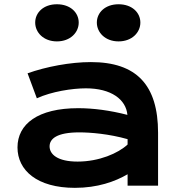

<svg xmlns="http://www.w3.org/2000/svg" viewBox="-20 -881 871 911"><path d="M63 -181.6C63 -72.8 155.8 10.3 335.4 10.3C442.9 10.3 525.9 -19.5 585.4 -54.2V0H730V-251C730 -478.5 627 -586.4 411.1 -586.4C313.5 -586.4 198.7 -564.5 110.8 -533.2L154.8 -414.6C225.1 -446.8 323.2 -461.9 387.7 -461.9C507.3 -461.9 578.1 -409.2 584.5 -335.9C501.5 -357.4 421.9 -367.7 351.1 -367.7C159.7 -367.7 63 -292.5 63 -181.6ZM215.3 -186.5C215.3 -222.2 249 -252.9 356.4 -252.9C409.2 -252.9 497.6 -245.6 585.4 -220.7V-195.3C541 -153.8 450.2 -114.3 348.1 -114.3C252.9 -114.3 215.3 -148.9 215.3 -186.5ZM542.5 -684.6C606.4 -684.6 646 -727.1 646 -773.9C646 -821.3 606.4 -860.8 542.5 -860.8C479 -860.8 439.5 -821.3 439.5 -773.9C439.5 -727.1 479 -684.6 542.5 -684.6ZM250 -684.6C314 -684.6 353.5 -727.1 353.5 -773.9C353.5 -821.3 314 -860.8 250 -860.8C186.5 -860.8 147 -821.3 147 -773.9C147 -727.1 186.5 -684.6 250 -684.6Z"/></svg>

Font: Krona One
Style: Regular
Weight: 400
Designer: Yvonne Schüttler
Foundry: Yvonne Schüttler
Version: Version 1.002